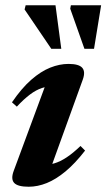

<svg xmlns="http://www.w3.org/2000/svg" viewBox="-20 -697 404 730"><path d="M32 -47 161 -395.5 187.5 -369Q162.5 -370 139.8 -362.5Q117 -355 93.8 -337.5Q70.5 -320 44 -291.5L25.5 -308Q62 -361.5 98.5 -393.5Q135 -425.5 170.8 -439.8Q206.5 -454 240.5 -454Q279.5 -454 292.5 -439.5Q305.5 -425 295 -395L165.5 -37L139.5 -70Q163.5 -69 186.2 -75.8Q209 -82.5 233.5 -98.8Q258 -115 286 -142L303.5 -124.5Q265.5 -75.5 229 -45.2Q192.5 -15 157.8 -1Q123 13 89 13Q47.5 13 34 -1.5Q20.5 -16 32 -47ZM213 -511.5H175L73.5 -661L77.5 -677H191ZM337.5 -511.5H301L247 -664L249.5 -677H364.5Z"/></svg>

Font: Newsreader 24pt
Style: Bold Italic
Weight: 700
Italic angle: -17°
Designer: Hugues Gentile
Foundry: Production Type
Version: Version 1.003